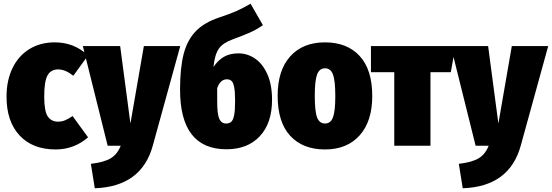

<svg xmlns="http://www.w3.org/2000/svg" viewBox="-20 -781 2958 1029"><path d="M452 -484 373 -375Q330 -409 292 -409Q253 -409 235 -377.5Q217 -346 217 -263Q217 -185 236 -157Q255 -129 291 -129Q311 -129 328 -136Q345 -143 369 -159L452 -45Q377 20 278 20Q155 20 85 -55Q15 -130 15 -263Q15 -350 47 -416Q79 -482 137.5 -518Q196 -554 274 -554Q377 -554 452 -484Z M799 -1Q739 219 488 228L467 97Q537 89 573 67.5Q609 46 627 0H557L424 -534H624L679 -119L751 -534H946Z M1438 -246Q1438 -121 1372.5 -51Q1307 19 1194 19Q945 19 945 -301Q945 -418 964.5 -492.5Q984 -567 1029.5 -614Q1075 -661 1157 -688Q1214 -707 1245.5 -721Q1277 -735 1323 -761L1389 -646Q1354 -622 1320.5 -607Q1287 -592 1227 -570Q1176 -552 1153.5 -521Q1131 -490 1124 -422Q1149 -459 1181 -477Q1213 -495 1258 -495Q1306 -495 1347 -467Q1388 -439 1413 -383Q1438 -327 1438 -246ZM1240 -241Q1240 -289 1235 -314Q1230 -339 1220.5 -347.5Q1211 -356 1196 -356Q1161 -356 1144 -309V-237Q1144 -168 1155.5 -143.5Q1167 -119 1192 -119Q1209 -119 1219.5 -128.5Q1230 -138 1235 -164.5Q1240 -191 1240 -241Z M1975 -266Q1975 -131 1907.5 -55.5Q1840 20 1722 20Q1603 20 1535.5 -53Q1468 -126 1468 -268Q1468 -404 1535.5 -479Q1603 -554 1722 -554Q1840 -554 1907.5 -481Q1975 -408 1975 -266ZM1667 -268Q1667 -184 1679.5 -151.5Q1692 -119 1722 -119Q1752 -119 1764.5 -152Q1777 -185 1777 -266Q1777 -349 1764.5 -382Q1752 -415 1722 -415Q1692 -415 1679.5 -382Q1667 -349 1667 -268Z M2421 -534 2396 -394H2287V0H2093V-394H1968V-534Z M2771 -1Q2711 219 2460 228L2439 97Q2509 89 2545 67.5Q2581 46 2599 0H2529L2396 -534H2596L2651 -119L2723 -534H2918Z"/></svg>

Font: Fira Sans Condensed Black
Style: Regular
Weight: 900
Width: 3
Designer: Carrois Corporate & Edenspiekermann AG
Foundry: Carrois Corporate GbR & Edenspiekermann AG
Version: Version 4.203